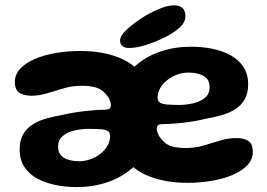

<svg xmlns="http://www.w3.org/2000/svg" viewBox="-20 -710 1032 742"><path d="M291 -513Q377.5 -513 441.8 -486.5Q506 -460 541.5 -405.5Q577 -351 577 -267Q577 -198 553.5 -145.8Q530 -93.5 488.5 -58.2Q447 -23 392.8 -5Q338.5 13 276.5 13Q234.5 13 195 5Q155.5 -3 124 -20Q92.5 -37 74.2 -64.8Q56 -92.5 56 -132Q56 -167 69.2 -190.5Q82.5 -214 105.8 -228.8Q129 -243.5 159 -252Q189 -260.5 222 -266Q243 -271.5 273.2 -276Q303.5 -280.5 333.2 -283.2Q363 -286 381.5 -286Q397 -286 402.8 -290Q408.5 -294 408.5 -303.5Q408.5 -313 403.5 -324.8Q398.5 -336.5 389 -346.5Q372.5 -365.5 350 -372Q327.5 -378.5 295 -378.5Q260.5 -378.5 227.5 -369Q194.5 -359.5 163.2 -349.8Q132 -340 102 -340Q72.5 -340 55 -351Q37.5 -362 37.5 -394Q37.5 -422 57.8 -444Q78 -466 113.2 -481.5Q148.5 -497 194.2 -505Q240 -513 291 -513ZM323 -212Q294 -212 266.8 -205.5Q239.5 -199 222 -184Q204.5 -169 204.5 -144Q204.5 -113.5 227 -100.2Q249.5 -87 286 -87Q308.5 -87 330 -94.8Q351.5 -102.5 368.5 -116Q385.5 -129.5 395.5 -147.2Q405.5 -165 405.5 -184.5Q405.5 -197.5 397 -203.2Q388.5 -209 370.2 -210.5Q352 -212 323 -212ZM703.5 -3.5Q617.5 -3.5 553 -30Q488.5 -56.5 453 -111Q417.5 -165.5 417.5 -249.5Q417.5 -318.5 441.2 -370.8Q465 -423 506.2 -458.2Q547.5 -493.5 602 -511.5Q656.5 -529.5 718 -529.5Q760 -529.5 799.5 -521.8Q839 -514 870.5 -496.8Q902 -479.5 920.5 -451.8Q939 -424 939 -384.5Q939 -349 925.5 -325.8Q912 -302.5 888.8 -287.8Q865.5 -273 835.5 -264.5Q805.5 -256 772.5 -250.5Q751.5 -245 721.2 -240.2Q691 -235.5 661.5 -233Q632 -230.5 613 -230.5Q597.5 -230.5 591.8 -226.8Q586 -223 586 -213Q586 -203.5 591 -191.8Q596 -180 605.5 -170Q622 -150.5 644.5 -144.2Q667 -138 699.5 -138Q734 -138 767 -147.8Q800 -157.5 831.2 -167Q862.5 -176.5 892.5 -176.5Q922 -176.5 939.5 -165.5Q957 -154.5 957 -122.5Q957 -94.5 936.8 -72.5Q916.5 -50.5 881.2 -35Q846 -19.5 800.2 -11.5Q754.5 -3.5 703.5 -3.5ZM672 -304.5Q700.5 -304.5 727.8 -311Q755 -317.5 772.5 -332.5Q790 -347.5 790 -372.5Q790 -403 767.5 -416.2Q745 -429.5 708.5 -429.5Q686 -429.5 664.5 -421.8Q643 -414 626 -400.2Q609 -386.5 599 -369Q589 -351.5 589 -332Q589 -319.5 597.5 -313.8Q606 -308 624.5 -306.2Q643 -304.5 672 -304.5ZM479 -524.5Q464 -524.5 454 -531.2Q444 -538 444 -553.5Q444 -572.5 472.8 -598.5Q501.5 -624.5 542.5 -649.5Q571.5 -666.5 601.2 -678Q631 -689.5 651.5 -689.5Q673 -689.5 684.8 -679.5Q696.5 -669.5 696.5 -647.5Q696.5 -624 674.5 -603.8Q652.5 -583.5 616.5 -565.5Q581.5 -548 543.8 -536.2Q506 -524.5 479 -524.5Z"/></svg>

Font: Gluten SemiBold
Style: Regular
Weight: 600
Designer: Tyler Finck
Foundry: Etcetera Type Company
Version: Version 1.300